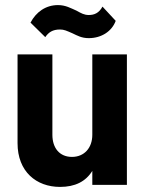

<svg xmlns="http://www.w3.org/2000/svg" viewBox="-20 -727 575 755"><path d="M216 8C275 8 317 -13 343 -55V0H479V-513H343V-197C343 -145 311 -110 263 -110C215 -110 186 -144 186 -197V-513H49V-164C49 -52 123 8 216 8ZM100 -638 158 -581C171 -600 187 -611 216 -611C232 -611 242 -606 265 -596C284 -587 301 -577 329 -577C379 -577 420 -604 435 -645L383 -701C369 -675 350 -668 329 -668C311 -668 299 -675 281 -685C258 -695 238 -707 208 -707C160 -707 122 -680 100 -638Z"/></svg>

Font: Vanilla Cream ExtraBold
Style: Regular
Weight: 800
Designer: Jeremy Tribby, Jinavaṁso
Foundry: Tribby Type
Version: Version 1.422;Glyphs 3.1.2 (3151)